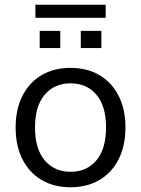

<svg xmlns="http://www.w3.org/2000/svg" viewBox="-20 -782 596 811"><path d="M277.9 8.9Q207.2 8.9 155.2 -22.1Q103.2 -53.1 74.6 -109.8Q46 -166.5 46 -243.4Q46 -320.3 74.6 -376.8Q103.2 -433.3 155.2 -464.3Q207.2 -495.3 277.9 -495.3Q348.7 -495.3 400.7 -464.3Q452.7 -433.3 481.3 -376.7Q509.9 -320.2 509.9 -243.4Q509.9 -166.5 481.3 -109.8Q452.7 -53.1 400.7 -22.1Q348.7 8.9 277.9 8.9ZM277.8 -56.4Q346.7 -56.4 387.3 -104.8Q427.9 -153.3 427.9 -243.6Q427.9 -334 387.3 -382Q346.7 -430 277.8 -430Q209.7 -430 168.8 -382Q127.9 -334 127.9 -243.6Q127.9 -153.3 168.8 -104.8Q209.7 -56.4 277.8 -56.4ZM129.5 -706.9V-761.9H426.4V-706.9ZM147.7 -578.9V-651.6H234.5V-578.9ZM321.3 -578.9V-651.6H408.2V-578.9Z"/></svg>

Font: Nunito Sans 12pt ExtraLight
Style: Regular
Weight: 200
Designer: Vernon Adams
Foundry: Vernon Adams
Version: Version 3.101;gftools[0.9.27]